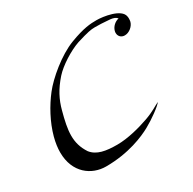

<svg xmlns="http://www.w3.org/2000/svg" viewBox="-145 -797 949 945"><g transform="rotate(-30 329.5 -324.0)"><path d="M527.3 -620.6C562.9 -616.7 599.3 -621.6 615.2 -600.6C594 -596.2 574.2 -578.6 568.4 -557.1C567.3 -553.2 566.8 -549.4 566.8 -545.8C566.8 -527.1 580 -512.7 600.4 -512.7C625.3 -512.7 650.8 -533.2 657.3 -557.1C658.5 -561.8 659.1 -568.7 659.1 -574.9C659.1 -579.8 658.7 -584.3 657.9 -586.9C650.7 -634 552.9 -647.5 516.5 -647.5C482.7 -647.5 443.3 -645.6 363.3 -615.2C282.3 -584.5 189.9 -505.9 148.9 -453.1C107.3 -399.9 67.7 -328.6 48.2 -255.9C40.1 -225.4 36.4 -197.8 36.4 -172.9C36.4 -56.3 117.1 0 197.9 0C328.3 0 422.1 -42 463.9 -64.9C507.9 -88.9 565.5 -130.9 576.9 -147.9C555.7 -138.2 531.2 -119.6 480.6 -102.1C432.6 -85 360 -65.4 299.9 -65.4C235 -65.4 185.9 -73.7 156.8 -110.8C133.7 -145.7 124.6 -179.5 124.6 -217.1C124.6 -255.2 134 -297.2 147.7 -348.1C162 -401.9 184.8 -446.8 229.7 -497.6C263.2 -535.2 332.2 -579.6 386 -598.1C451.3 -618.1 470.5 -621.3 491.7 -621.3C501.5 -621.3 511.8 -620.6 527.3 -620.6Z"/></g></svg>

Font: Pierce
Style: Oblique
Weight: 400
Italic angle: -15°
Version: Version 0.2.0